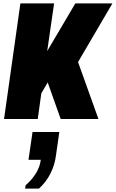

<svg xmlns="http://www.w3.org/2000/svg" viewBox="-20 -706 687 1139"><path d="M4 0 101 -686H301L260 -403L427 -686H647L443 -338L564 0H340L263 -217L225 -152L204 0ZM129 413 132 393Q172 358 194.5 320Q217 282 222 242H149L173 77H332L312 216Q305 272 279.5 323Q254 374 211 413Z"/></svg>

Font: Chivo Mono Medium Black
Style: Italic
Weight: 900
Italic angle: -8.05°
Monospace: yes
Version: Version 1.008